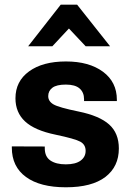

<svg xmlns="http://www.w3.org/2000/svg" viewBox="-20 -796 570 831"><path d="M31.2 -162.4 173.8 -161.9V-154.1Q173.8 -117.9 198.2 -101.3Q222.7 -84.7 264.6 -84.7Q306.9 -84.7 328.7 -100.7Q350.6 -116.7 350.6 -143.1Q350.6 -169.9 327.9 -182.6Q305.2 -195.3 220.5 -213.1Q130.1 -231.7 88.5 -270.4Q46.9 -309.1 46.9 -370.6Q46.9 -444.3 106 -487.2Q165 -530 265.4 -530Q365.5 -530 425.7 -485.5Q485.8 -440.9 485.8 -364.3V-358.6H343.8V-366.7Q343.8 -396.2 324.5 -413.1Q305.2 -429.9 264.9 -429.9Q224.9 -429.9 206.8 -416.3Q188.7 -402.6 188.7 -380.1Q188.7 -357.4 211.7 -344.1Q234.6 -330.8 320.6 -313.2Q410.2 -294.9 452.3 -257.3Q494.4 -219.7 494.4 -153.3Q494.4 -74.7 435.9 -30Q377.4 14.6 265.1 14.6Q153.6 14.6 92.4 -30Q31.2 -74.7 31.2 -157ZM313.7 -775.9 456.5 -595.7H350.8L278.3 -672.6L206.5 -595.7H101.8L242.9 -775.9Z"/></svg>

Font: RobotoFlex
Style: Regular
Weight: 400
Designer: Berlow after Robertson
Foundry: Google
Version: Version 2.136